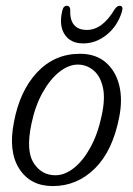

<svg xmlns="http://www.w3.org/2000/svg" viewBox="-20 -620 448 648"><path d="M250 -438.5Q302.5 -438.5 336.2 -410Q370 -381.5 382.2 -332.8Q394.5 -284 382 -223Q360 -110.5 300 -51.2Q240 8 158 8Q82.5 8 45 -50.5Q7.5 -109 27 -207.5Q46.5 -313 105.2 -375.8Q164 -438.5 250 -438.5ZM167 -28.5Q198.5 -28.5 229.5 -53Q260.5 -77.5 285.2 -122.5Q310 -167.5 323 -229Q336 -288 327 -326.2Q318 -364.5 294.8 -383.2Q271.5 -402 242.5 -402Q211.5 -402 180 -377Q148.5 -352 123.5 -307Q98.5 -262 86 -201.5Q67 -111.5 93.5 -70Q120 -28.5 167 -28.5ZM273.5 -519Q325.5 -519 366.5 -588Q375 -600.5 383.5 -600.5Q397.5 -600.5 391.5 -580.5Q376.5 -532 340.2 -502.8Q304 -473.5 261 -473.5Q218 -473.5 198.2 -503.8Q178.5 -534 190 -583Q193.5 -600.5 206 -600.5Q216 -600.5 217 -588Q214 -519 273.5 -519Z"/></svg>

Font: Fraunces 144pt SuperSoft Light
Style: Italic
Weight: 300
Italic angle: -16°
Version: Version 1.000;[b76b70a41]